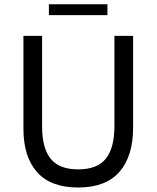

<svg xmlns="http://www.w3.org/2000/svg" viewBox="-20 -855 721 884"><path d="M205.1 -785.2V-835.4H474.6V-785.2ZM339.8 8.3Q213.4 8.3 150.6 -62.5Q87.9 -133.3 87.9 -262.2V-689.9H173.8V-271.5Q173.8 -173.8 212.9 -124.5Q252 -75.2 339.8 -75.2Q428.2 -75.2 467.5 -124.8Q506.8 -174.3 506.8 -273.4V-689.9H592.8V-267.1Q592.8 -135.7 529.8 -63.7Q466.8 8.3 339.8 8.3Z"/></svg>

Font: HK Grotesk Medium Legacy
Style: Regular
Weight: 500
Designer: Alfredo Marco Pradil
Foundry: Hanken Design Co.
Version: Version 2.022;PS 002.022;hotconv 1.0.88;makeotf.lib2.5.64775